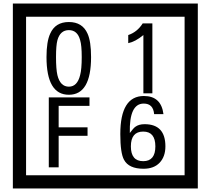

<svg xmlns="http://www.w3.org/2000/svg" viewBox="-20 -980 1195 1090"><path d="M1103 90H53V-960H1103ZM1028 15V-885H128V15ZM497 -656Q497 -442 371 -442Q244 -442 244 -656Q244 -744 265 -789Q294 -855 371 -855Q448 -855 477 -789Q497 -745 497 -656ZM444 -656Q444 -723 435 -752Q420 -809 371 -809Q322 -809 306 -752Q298 -723 298 -656Q298 -587 306 -553Q322 -488 371 -488Q419 -488 435 -554Q444 -587 444 -656ZM845 -450H794V-781Q748 -743 708 -735V-781Q759 -798 790 -847H845ZM488 -379H313V-257H477V-209H313V-30H257V-427H488ZM919 -149Q919 -91 886.5 -56.5Q854 -22 795 -22Q711 -22 684 -73Q663 -111 663 -219Q663 -435 797 -435Q895 -435 908 -332H855Q850 -392 796 -392Q713 -392 717 -225Q738 -253 748 -260Q768 -275 801 -275Q919 -275 919 -149ZM862 -149Q862 -233 793 -233Q723 -233 723 -149Q723 -65 793 -65Q862 -65 862 -149Z"/></svg>

Font: Unicode BMP Fallback SIL
Style: Regular
Weight: 400
Foundry: NRSI, SIL International
Version: Version 5.1 Based on Unicode 5.1